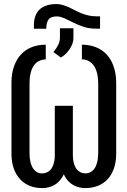

<svg xmlns="http://www.w3.org/2000/svg" viewBox="-20 -935 640 965"><path d="M391.6 -710.4V-636.7Q406.7 -636.7 419.2 -631.6Q431.6 -626.5 441.9 -616.7Q448.7 -609.9 454.6 -600.3Q460.4 -590.8 464.4 -579.1Q468.8 -566.4 470.9 -551Q473.1 -535.6 473.6 -518.1V-164.1Q473.1 -137.2 467.5 -116.7Q461.9 -96.2 451.7 -83.5Q443.4 -73.7 432.9 -68.6Q422.4 -63.5 409.7 -63.5Q396.5 -63.5 385.5 -68.6Q374.5 -73.7 366.2 -83.5Q360.4 -90.8 356 -101.1Q351.6 -111.3 349.1 -124Q347.7 -131.3 346.9 -139.2Q346.2 -147 346.2 -155.3V-403.3H255.4V-155.3Q255.4 -146 254.6 -137.5Q253.9 -128.9 252 -121.6Q249 -107.9 243.9 -97.2Q238.8 -86.4 231.4 -79.1Q223.6 -71.8 213.6 -67.6Q203.6 -63.5 191.9 -63.5Q177.7 -63.5 166.5 -69.6Q155.3 -75.7 147 -87.4Q138.2 -100.1 133.3 -119.6Q128.4 -139.2 128.4 -164.1V-518.1Q128.4 -531.7 129.6 -543.9Q130.9 -556.2 133.8 -566.9Q137.2 -582.5 143.6 -595Q149.9 -607.4 158.7 -616.2Q168.5 -626 181.6 -631.1Q194.8 -636.2 210 -636.7V-710.4Q171.4 -710.4 139.6 -698Q107.9 -685.5 85.4 -661.1Q75.2 -650.4 67.1 -637.2Q59.1 -624 53.2 -608.9Q45.4 -589.8 41.5 -567.1Q37.6 -544.4 37.6 -518.1V-164.1Q37.6 -121.6 48.8 -89.1Q60.1 -56.6 80.6 -34.7Q100.6 -12.7 128.9 -1.2Q157.2 10.3 191.9 10.3Q214.8 10.3 234.9 3.2Q254.9 -3.9 270.5 -17.6Q279.3 -25.9 287.1 -36.1Q294.9 -46.4 300.8 -59.1Q306.2 -46.9 313.5 -36.6Q320.8 -26.4 329.6 -18.6Q345.2 -4.4 365.5 2.9Q385.7 10.3 409.7 10.3Q443.8 10.3 472.4 -1.2Q501 -12.7 521.5 -34.7Q541.5 -56.6 552.7 -89.1Q564 -121.6 564 -164.1V-518.1Q564 -543 560.3 -564.7Q556.6 -586.4 549.8 -604.5Q543.9 -621.1 535.4 -635.3Q526.9 -649.4 516.1 -661.1Q493.2 -685.5 461.4 -698Q429.7 -710.4 391.6 -710.4ZM482.9 -853H463.4Q441.4 -853 422.6 -857.7Q403.8 -862.3 387.2 -869.1Q370.6 -876 355.5 -884Q340.3 -892.1 325.7 -898.9Q310.5 -905.3 295.2 -909.9Q279.8 -914.6 263.2 -914.6Q235.4 -914.6 213.4 -907.2Q191.4 -899.9 176.8 -885.3Q164.1 -872.1 157.2 -852.8Q150.4 -833.5 150.4 -808.1V-790.5H212.4L212.9 -799.3Q213.4 -811 216.1 -820.1Q218.8 -829.1 223.1 -835.4Q229.5 -844.7 240 -848.6Q250.5 -852.5 265.1 -852.5Q274.9 -852.5 284.7 -849.9Q294.4 -847.2 304.7 -842.8Q314.5 -838.4 325 -833Q335.4 -827.6 346.7 -822.3Q370.1 -810.5 398.4 -800.8Q426.8 -791 462.4 -791H482.9ZM248.5 -673.3 285.6 -646Q297.9 -652.3 309.3 -663.3Q320.8 -674.3 329.6 -687.5Q338.4 -700.2 343.8 -714.6Q349.1 -729 349.1 -743.2V-793H281.2V-746.1Q281.2 -727.5 272.9 -710.2Q264.6 -692.9 248.5 -673.3Z"/></svg>

Font: RobotoMono Nerd Font
Style: Regular
Weight: 400
Monospace: yes
Designer: Google
Version: Version 3.000;Nerd Fonts 3.2.1